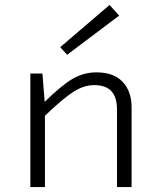

<svg xmlns="http://www.w3.org/2000/svg" viewBox="-20 -758 654 778"><path d="M224.1 -566.9 423.8 -737.8 462.9 -694.8 252 -536.1ZM151.9 -460 161.1 -345.2Q230 -413.1 274.9 -439Q319.8 -464.8 371.1 -464.8Q440.4 -464.8 476.8 -426.5Q513.2 -388.2 513.2 -323.2V0H454.1V-313Q454.1 -363.8 431.6 -388.4Q409.2 -413.1 360.8 -413.1Q321.3 -413.1 279.8 -387.5Q238.3 -361.8 162.1 -289.1V0H103V-460Z"/></svg>

Font: IntelOne Mono Light
Style: Regular
Weight: 300
Designer: Fred Shallcrass
Foundry: Frere-Jones Type LLC
Version: Version 1.200;hotconv 1.1.0;makeotfexe 2.6.0;FJTRelease1.2